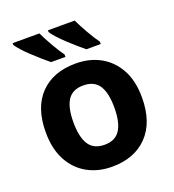

<svg xmlns="http://www.w3.org/2000/svg" viewBox="-140 -874 898 992"><g transform="rotate(-20 309.5 -378.0)"><path d="M574 -274Q574 -138 502.5 -64Q431 10 308 10Q232 10 172.5 -23Q113 -56 79 -119.5Q45 -183 45 -274Q45 -410 116 -483Q187 -556 311 -556Q388 -556 447 -523Q506 -490 540 -427.5Q574 -365 574 -274ZM197 -274Q197 -193 223.5 -151.5Q250 -110 310 -110Q369 -110 395.5 -151.5Q422 -193 422 -274Q422 -355 395.5 -395.5Q369 -436 309 -436Q250 -436 223.5 -395.5Q197 -355 197 -274ZM383 -766Q399 -732 423 -690Q447 -648 468 -619V-606H389Q372 -620 349.5 -639.5Q327 -659 303.5 -681Q280 -703 262 -723Q244 -743 236 -756V-766ZM189 -766Q205 -732 229 -690Q253 -648 274 -619V-606H195Q178 -620 155.5 -639.5Q133 -659 109.5 -681Q86 -703 68 -723Q50 -743 42 -756V-766Z"/></g></svg>

Font: Noto IKEA Arabic
Style: Bold
Weight: 700
Designer: Monotype Design Team
Foundry: Monotype Imaging Inc.
Version: Version 1.200